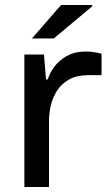

<svg xmlns="http://www.w3.org/2000/svg" viewBox="-20 -744 443 764"><path d="M77 0V-527H155L163 -428H170Q177 -452 195.5 -477.5Q214 -503 245.5 -521Q277 -539 321 -539Q338 -539 354.5 -536.5Q371 -534 384 -530V-445H331Q286 -445 255.5 -428Q225 -411 207.5 -384Q190 -357 182.5 -325.5Q175 -294 175 -265V0ZM107 -591 223 -724H347V-719L194 -591Z"/></svg>

Font: Archivo Expanded
Style: Regular
Weight: 400
Width: 7
Designer: Hector Gatti
Foundry: Omnibus-Type
Version: Version 2.001